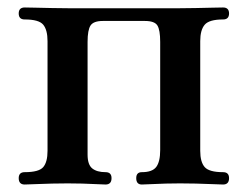

<svg xmlns="http://www.w3.org/2000/svg" viewBox="-20 -493 662 513"><path d="M46 0Q30 0 30 -17Q30 -33 46 -33Q84 -33 95.5 -46.5Q107 -60 107 -90V-383Q107 -413 95.5 -427Q84 -441 46 -441Q30 -441 30 -457Q30 -473 46 -473Q53 -473 74 -472.5Q95 -472 119.5 -471.5Q144 -471 161 -471H461Q479 -471 503 -471.5Q527 -472 548 -472.5Q569 -473 576 -473Q592 -473 592 -457Q592 -441 576 -441Q539 -441 527 -427Q515 -413 515 -383V-90Q515 -60 527 -46.5Q539 -33 576 -33Q592 -33 592 -17Q592 0 576 0Q569 0 548 -1Q527 -2 503 -2.5Q479 -3 461 -3Q444 -3 423 -2.5Q402 -2 384.5 -1Q367 0 359 0Q344 0 344 -17Q344 -33 359 -33Q387 -33 397.5 -47Q408 -61 408 -92V-381Q408 -413 400.5 -425Q393 -437 367 -437H255Q230 -437 222 -425Q214 -413 214 -381V-80Q214 -53 226.5 -43Q239 -33 262 -33Q278 -33 278 -17Q278 0 262 0Q255 0 237.5 -1Q220 -2 199.5 -2.5Q179 -3 161 -3Q144 -3 119.5 -2.5Q95 -2 74 -1Q53 0 46 0Z"/></svg>

Font: Zen Antique
Style: Regular
Weight: 400
Designer: Yoshimichi Ohira
Foundry: Positype
Version: Version 1.001